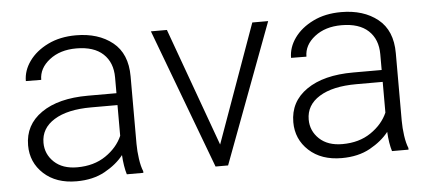

<svg xmlns="http://www.w3.org/2000/svg" viewBox="-43 -626 1624 723"><g transform="rotate(-5 769.5 -264.0)"><path d="M410.2 0Q405.8 -13.7 402.6 -33.4Q399.4 -53.2 398.4 -73.7Q372.1 -40 327.1 -15.1Q282.2 9.8 219.7 9.8Q142.6 9.8 95.9 -33.2Q49.3 -76.2 49.3 -140.6Q49.3 -218.3 113.8 -262.9Q178.2 -307.6 290 -307.6H397.9V-367.2Q397.9 -423.8 363 -456.3Q328.1 -488.8 261.7 -488.8Q200.2 -488.8 160.2 -457.5Q120.1 -426.3 120.1 -382.3L62 -382.8Q62 -422.4 87.4 -457.8Q112.8 -493.2 158.4 -515.6Q204.1 -538.1 264.6 -538.1Q349.1 -538.1 402.8 -495.1Q456.5 -452.1 456.5 -366.2V-110.8Q456.5 -83.5 460.7 -54.2Q464.8 -24.9 472.7 -6.3V0ZM226.6 -42.5Q290 -42.5 334.5 -72.8Q378.9 -103 397.9 -146.5V-262.7H298.3Q208.5 -262.7 158.2 -231.4Q107.9 -200.2 107.9 -145.5Q107.9 -102.5 139.6 -72.5Q171.4 -42.5 226.6 -42.5Z M607.9 -528.3 770 -81.1 930.7 -528.3H990.7L793 0H745.6L547.4 -528.3Z M1412.6 0Q1408.2 -13.7 1405 -33.4Q1401.9 -53.2 1400.9 -73.7Q1374.5 -40 1329.6 -15.1Q1284.7 9.8 1222.2 9.8Q1145 9.8 1098.4 -33.2Q1051.8 -76.2 1051.8 -140.6Q1051.8 -218.3 1116.2 -262.9Q1180.7 -307.6 1292.5 -307.6H1400.4V-367.2Q1400.4 -423.8 1365.5 -456.3Q1330.6 -488.8 1264.2 -488.8Q1202.6 -488.8 1162.6 -457.5Q1122.6 -426.3 1122.6 -382.3L1064.5 -382.8Q1064.5 -422.4 1089.8 -457.8Q1115.2 -493.2 1160.9 -515.6Q1206.5 -538.1 1267.1 -538.1Q1351.6 -538.1 1405.3 -495.1Q1459 -452.1 1459 -366.2V-110.8Q1459 -83.5 1463.1 -54.2Q1467.3 -24.9 1475.1 -6.3V0ZM1229 -42.5Q1292.5 -42.5 1336.9 -72.8Q1381.3 -103 1400.4 -146.5V-262.7H1300.8Q1210.9 -262.7 1160.6 -231.4Q1110.4 -200.2 1110.4 -145.5Q1110.4 -102.5 1142.1 -72.5Q1173.8 -42.5 1229 -42.5Z"/></g></svg>

Font: Vazirmatn RD UI FD ExtraLight
Style: Regular
Weight: 200
Designer: Saber Rastikerdar
Foundry: Saber Rastikerdar
Version: Version 33.003